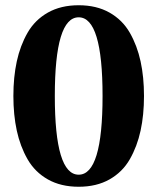

<svg xmlns="http://www.w3.org/2000/svg" viewBox="-20 -700 600 732"><path d="M44 -202Q31 -262 31 -334Q31 -406 44 -466Q57 -526 85 -575Q113 -624 162.5 -652Q212 -680 280 -680Q348 -680 397.5 -652Q447 -624 475 -575Q503 -526 516 -466Q529 -406 529 -334Q529 -262 516 -202Q503 -142 475 -93Q447 -44 397.5 -16Q348 12 280 12Q212 12 162.5 -16Q113 -44 85 -93Q57 -142 44 -202ZM280 -634Q189 -634 189 -334Q189 -34 280 -34Q371 -34 371 -334Q371 -634 280 -634Z"/></svg>

Font: Heuristica
Style: Bold
Weight: 700
Version: Version 1.0.2